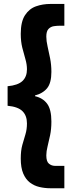

<svg xmlns="http://www.w3.org/2000/svg" viewBox="-20 -832 414 998"><path d="M242.2 146.5Q212.4 146.5 184.6 139.9Q156.7 133.3 135 116.5Q113.3 99.6 100.6 69.6Q87.9 39.6 87.9 -7.8Q87.9 -48.8 95.9 -78.1Q104 -107.4 112.1 -133.3Q120.1 -159.2 120.1 -190.4Q120.1 -231 96.7 -254.2Q73.2 -277.3 19.5 -282.2V-383.8Q73.2 -388.7 96.7 -410.9Q120.1 -433.1 120.1 -471.7Q120.1 -497.1 112.1 -524.4Q104 -551.8 95.9 -584Q87.9 -616.2 87.9 -656.2Q87.9 -719.2 109.9 -752.9Q131.8 -786.6 167 -799.1Q202.1 -811.5 242.2 -811.5H314.5V-698.2H288.1Q275.4 -698.2 259.5 -695.8Q243.7 -693.4 232.2 -681.6Q220.7 -669.9 220.7 -641.6Q220.7 -619.1 227.3 -590.6Q233.9 -562 240.5 -528.6Q247.1 -495.1 247.1 -458Q247.1 -400.9 224.9 -373.5Q202.6 -346.2 162.1 -335.9V-332Q202.6 -322.8 224.9 -293Q247.1 -263.2 247.1 -200.2Q247.1 -161.1 240.5 -129.2Q233.9 -97.2 227.3 -71.3Q220.7 -45.4 220.7 -24.4Q220.7 7.8 234.4 18.8Q248 29.8 264.2 30Q280.3 30.3 288.1 30.3H314.5V146.5Z"/></svg>

Font: Reddit Sans Black
Style: Regular
Weight: 900
Version: Version 1.014